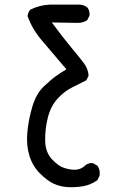

<svg xmlns="http://www.w3.org/2000/svg" viewBox="-20 -799 540 820"><path d="M267.6 0Q236.3 -2 209 -14.6Q181.6 -27.3 150.4 -58.6Q119.1 -89.8 105.5 -134.3Q91.8 -178.7 96.7 -233.4Q101.6 -288.1 118.2 -343.8Q134.8 -399.4 167 -429.7Q199.2 -460 219.7 -474.6Q240.2 -489.3 263.7 -502.9Q195.3 -583 156.2 -629.4Q117.2 -675.8 97.7 -730.5Q99.6 -746.1 109.4 -757.8Q148.4 -777.3 193.4 -779.3H317.4Q336.9 -779.3 352.5 -767.6Q364.3 -753.9 362.3 -732.4L352.5 -712.9Q335 -701.2 311.5 -701.2L201.2 -703.1Q252 -634.8 286.6 -593.3Q321.3 -551.8 338.9 -528.3Q356.4 -504.9 358.4 -475.6L348.6 -456.1Q317.4 -440.4 284.7 -423.8Q252 -407.2 223.6 -375Q195.3 -342.8 183.6 -293.9Q171.9 -245.1 172.9 -197.3Q173.8 -149.4 201.2 -119.6Q228.5 -89.8 254.9 -81.5Q281.2 -73.2 302.2 -74.2Q323.2 -75.2 338.9 -87.9Q354.5 -104.5 376 -102.5L395.5 -91.8Q409.2 -74.2 405.3 -48.8L395.5 -29.3Q368.2 -9.8 335.9 -3.9Q303.7 2 267.6 0Z"/></svg>

Font: NaikaiFont
Style: Regular
Weight: 400
Version: Version 1.67